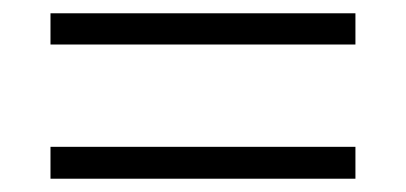

<svg xmlns="http://www.w3.org/2000/svg" viewBox="-20 -497 611 289"><path d="M56 -430V-477H515V-430ZM56 -228V-276H515V-228Z"/></svg>

Font: Noto Sans Light
Style: Regular
Weight: 300
Designer: Monotype Design Team
Foundry: Monotype Imaging Inc.
Version: Version 2.007